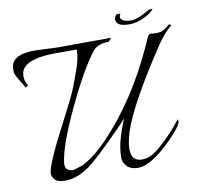

<svg xmlns="http://www.w3.org/2000/svg" viewBox="-75 -717 857 823"><g transform="rotate(-10 353.0 -306.0)"><path d="M112 -546 214 -542Q355 -543 444 -543L431 -528Q382 -528 360 -500Q304 -427 232.5 -275Q161 -123 152 -48Q152 -45 152 -42Q152 -13 188 -13L227 -25Q281 -52 340 -113Q484 -263 586 -488Q588 -491 593.5 -505.5Q599 -520 604 -526Q609 -532 617.5 -530.5Q626 -529 634.5 -529Q643 -529 657 -531Q671 -533 694 -554Q700 -558 706 -553V-550Q671 -522 636 -468Q487 -242 452 -133Q438 -88 438 -59Q438 -6 484 -6Q493 -6 503 -8Q536 -13 593 -70Q624 -98 664 -149Q671 -136 652 -112Q594 -40 531 1Q493 26 462 26Q423 26 408 2Q397 -13 397 -29Q397 -45 400 -68Q406 -113 437 -190Q439 -193 439 -194Q411 -161 345.5 -97.5Q280 -34 250 -12Q195 26 146 26Q144 26 143 26Q112 26 100 13Q88 0 88 -15Q88 -50 178 -222Q232 -325 246 -361Q260 -397 270 -426Q290 -478 290 -519H202Q45 -519 45 -447Q45 -421 58 -404L47 -396Q46 -398 33 -419Q8 -459 7.5 -468Q7 -477 7 -483Q7 -546 112 -546ZM532 -586Q474 -586 474 -618Q474 -623 478 -630.5Q482 -638 486 -638H501Q490 -620 503.5 -610.5Q517 -601 543.5 -601Q570 -601 625 -634H641Q626 -616 594 -601Q562 -586 532 -586Z"/></g></svg>

Font: Italianno
Style: Regular
Weight: 400
Designer: Robert E. Leuschke
Foundry: Robert E. Leuschke
Version: Version 1.003